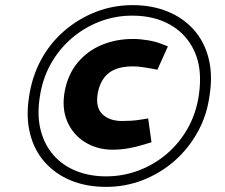

<svg xmlns="http://www.w3.org/2000/svg" viewBox="-20 -775 876 749"><path d="M394 -46Q317 -46 256.5 -71Q196 -96 155 -142Q114 -188 97.5 -252.5Q81 -317 93 -395Q104 -474 139 -539.5Q174 -605 229 -653Q284 -701 352.5 -728Q421 -755 497 -755Q573 -755 634 -730Q695 -705 736 -659Q777 -613 793.5 -548.5Q810 -484 798 -406Q788 -327 752 -261.5Q716 -196 661.5 -148Q607 -100 538.5 -73Q470 -46 394 -46ZM419 -191Q359 -191 311.5 -220.5Q264 -250 242 -302Q220 -354 233 -422Q246 -487 284 -532Q322 -577 377.5 -600Q433 -623 499 -623Q526 -623 556.5 -618Q587 -613 612 -603L635 -594L594 -503L568 -508Q551 -511 534 -513.5Q517 -516 497 -516Q458 -516 430.5 -505Q403 -494 386 -471.5Q369 -449 362 -415Q351 -358 378.5 -330.5Q406 -303 456 -303Q472 -303 491 -304Q510 -305 533 -309L558 -313L571 -220L541 -211Q509 -201 478.5 -196Q448 -191 419 -191ZM394 -87Q460 -87 521 -110Q582 -133 631.5 -175.5Q681 -218 713.5 -276.5Q746 -335 756 -406Q770 -503 740 -571.5Q710 -640 646.5 -677Q583 -714 496 -714Q430 -714 369.5 -691Q309 -668 259.5 -625.5Q210 -583 177.5 -524.5Q145 -466 135 -395Q124 -323 139 -266Q154 -209 189.5 -169Q225 -129 277.5 -108Q330 -87 394 -87Z"/></svg>

Font: REM SemiBold
Style: Italic
Weight: 600
Italic angle: -11°
Designer: Octavio Pardo
Foundry: Ashler Design
Version: Version 1.005;gftools[0.9.28]